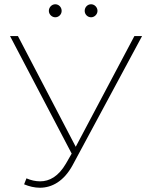

<svg xmlns="http://www.w3.org/2000/svg" viewBox="-20 -869 704 900"><path d="M239 -788C256 -788 269 -802 269 -818C269 -835 256 -849 239 -849C223 -849 209 -835 209 -818C209 -802 223 -788 239 -788ZM407 -788C423 -788 437 -802 437 -818C437 -835 423 -849 407 -849C390 -849 377 -835 377 -818C377 -802 390 -788 407 -788ZM610 -700 335 -181 64 -700H27L316 -149L289 -102C254 -42 212 -19 168 -19C146 -19 125 -24 104 -33L93 -5C117 5 142 11 167 11C223 11 279 -19 320 -94L646 -700Z"/></svg>

Font: Talent ExtraLight
Style: Regular
Weight: 200
Designer: Mike Powis
Version: Version 1.001;hotconv 1.0.109;makeotfexe 2.5.65596